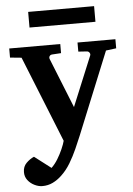

<svg xmlns="http://www.w3.org/2000/svg" viewBox="-60 -712 685 986"><g transform="rotate(-5 283.0 -218.5)"><path d="M557.1 -440.9 503.9 -434.1 331.1 -9.8Q318.8 20 302.7 56.2Q286.6 92.3 265.9 127Q245.1 161.6 217.8 187Q196.8 207 172.1 219Q147.5 231 118.2 231Q98.6 231 77.9 220.9Q57.1 210.9 43.2 192.9Q29.3 174.8 29.8 150.9Q29.8 123 48.1 104.7Q66.4 86.4 87.9 77.1L172.9 142.1Q190.9 125 206.1 100.1Q221.2 75.2 231.9 50.5Q242.7 25.9 247.1 8.8L68.8 -435.1L9.8 -440.9V-487.8H272.9V-440.9L227.1 -438Q217.8 -437.5 213.4 -430.9Q209 -424.3 211.9 -416L314.9 -159.2L420.9 -416Q423.8 -423.3 418.9 -430.4Q414.1 -437.5 405.8 -438L361.8 -440.9V-487.8H557.1ZM462.9 -585.9H123V-666.5H462.9Z"/></g></svg>

Font: Charis
Style: Bold
Weight: 700
Designer: Walt Agee, Miriam Martin, Annie Olsen, Victor Gaultney, Lorna Priest, Alan Ward, Bob Hallissy, Martin Hosken, Sharon Cor
Foundry: SIL Global
Version: Version 7.000